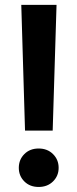

<svg xmlns="http://www.w3.org/2000/svg" viewBox="-20 -747 313 777"><path d="M208.8 -727.3 193.2 -218.4H81.3L66.1 -727.3ZM136.4 9.6Q100.9 9.6 78.5 -12.8Q56.1 -35.2 56.1 -67.8Q56.1 -100.9 78.5 -123.4Q100.9 -146 136.4 -146Q171.9 -146 194.6 -123.4Q217.3 -100.9 217.3 -67.8Q217.3 -35.2 194.6 -12.8Q171.9 9.6 136.4 9.6Z"/></svg>

Font: Interface
Style: Bold
Weight: 700
Designer: Rasmus Andersson
Foundry: rsms
Version: Version 1.8